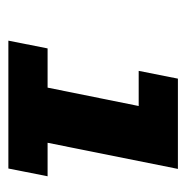

<svg xmlns="http://www.w3.org/2000/svg" viewBox="-13 -770 455 470"><g transform="rotate(90 215.0 -534.5)"><path d="M329 -423H411L392 -327H79L98 -423H194L239 -646H153L172 -742H393Z"/></g></svg>

Font: My Font
Style: Italic
Weight: 500
Designer: Julieta Ulanovsky
Foundry: Julieta Ulanovsky
Version: ""